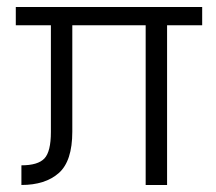

<svg xmlns="http://www.w3.org/2000/svg" viewBox="-20 -527 616 547"><path d="M556 -455H456V0H395V-455H186V-152Q186 -68 147.5 -34Q109 0 41 0V-56Q88 -56 106.5 -75.5Q125 -95 125 -151V-455H25V-507H556Z"/></svg>

Font: Hind Guntur Light
Style: Regular
Weight: 300
Designer: Manushi Parikh, Hitesh Malaviya
Foundry: Indian Type Foundry
Version: Version 1.002;PS 1.0;hotconv 1.0.86;makeotf.lib2.5.63406; tt